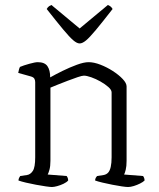

<svg xmlns="http://www.w3.org/2000/svg" viewBox="-20 -749 636 769"><path d="M188 0Q181 0 163.5 -2.5Q146 -5 124.5 -9Q103 -13 84 -17.5Q65 -22 54 -26Q54 -32 57 -37.5Q60 -43 61 -44L88 -48Q102 -50 111.5 -64.5Q121 -79 121 -119V-420Q121 -428 117.5 -434Q114 -440 103 -443L53 -457Q55 -466 56 -470.5Q57 -475 60 -481Q74 -487 97.5 -493.5Q121 -500 131 -500Q159 -500 170 -484Q181 -468 181 -439Q202 -451 230.5 -465Q259 -479 287.5 -489.5Q316 -500 335 -500Q356 -500 382 -490Q408 -480 432 -464.5Q456 -449 471.5 -432.5Q487 -416 487 -403V-105Q487 -83 483.5 -69Q480 -55 477 -50L553 -44Q556 -40 557.5 -35.5Q559 -31 559 -26Q553 -20 541 -14Q529 -8 516 -4Q503 0 493 0Q485 0 468 -2.5Q451 -5 430.5 -9Q410 -13 391 -17.5Q372 -22 361 -26Q361 -32 363.5 -36.5Q366 -41 369 -44L395 -48Q406 -50 413 -57.5Q420 -65 423.5 -80.5Q427 -96 427 -119V-379Q427 -389 414 -400.5Q401 -412 382.5 -422.5Q364 -433 345.5 -439.5Q327 -446 316 -446Q309 -446 291 -440Q273 -434 251 -425.5Q229 -417 210 -409.5Q191 -402 182 -398V-105Q182 -83 178 -69Q174 -55 171 -50L247 -44Q250 -40 251.5 -35.5Q253 -31 253 -26Q247 -19 234.5 -13Q222 -7 209 -3.5Q196 0 188 0ZM299 -575Q288 -575 273 -588Q258 -601 233 -631Q208 -661 167 -713Q168 -715 172 -720Q176 -725 186 -729L299 -635L412 -729Q422 -725 426 -720Q430 -715 431 -713Q389 -659 364 -629Q339 -599 324.5 -587Q310 -575 299 -575Z"/></svg>

Font: Texturina 12pt Thin
Style: Regular
Weight: 250
Designer: Guillermo Torres Carreño
Foundry: Omnibus-Type
Version: Version 1.002